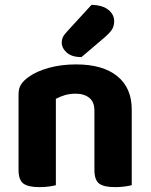

<svg xmlns="http://www.w3.org/2000/svg" viewBox="-20 -760 617 787"><path d="M367 -307Q367 -342 346 -359Q325 -376 290 -376Q266 -376 246 -370Q226 -364 209 -355V-1Q199 2 181 4.5Q163 7 141 7Q96 7 76 -7.5Q56 -22 56 -64V-373Q56 -399 67 -415Q78 -431 98 -445Q130 -468 180.5 -482Q231 -496 292 -496Q401 -496 460.5 -448Q520 -400 520 -311V-1Q509 2 491 4.5Q473 7 451 7Q406 7 386.5 -7.5Q367 -22 367 -64ZM355 -740Q401 -739 424.5 -719.5Q448 -700 448 -674Q448 -653 439 -639Q430 -625 408 -606L314 -526Q274 -526 253.5 -544.5Q233 -563 233 -586Q233 -597 237.5 -607Q242 -617 255 -631Z"/></svg>

Font: Baloo Da 2
Style: Bold
Weight: 700
Designer: Noopur Datye, Sulekha Rajkumar and Ek Type
Foundry: Ek Type
Version: Version 1.640;hotconv 1.0.111;makeotfexe 2.5.65597; ttfautoh